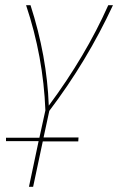

<svg xmlns="http://www.w3.org/2000/svg" viewBox="-20 -427 455 736"><path d="M147 100H281L280 115H144L107 289H91L128 114H3V101H131L154 -4Q146 -210 80 -407H97Q160 -212 167 -22Q308 -212 395 -407H413Q313 -192 169 -2Z"/></svg>

Font: Ysabeau Thin
Style: Italic
Weight: 200
Italic angle: -12°
Designer: Christian Thalmann (Catharsis Fonts)
Version: Version 0.003